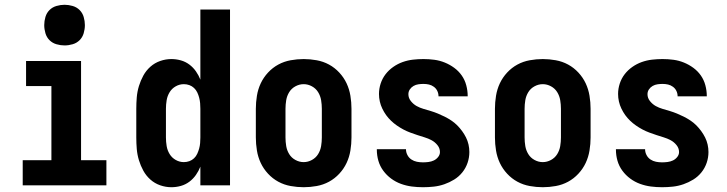

<svg xmlns="http://www.w3.org/2000/svg" viewBox="-20 -775 3040 803"><path d="M75 0V-105H195V-415H89V-520H319V-105H425V0ZM250 -585Q233 -585 216 -590Q199 -595 187 -607Q175 -619 170 -636Q165 -653 165 -670Q165 -687 170 -704Q175 -721 187 -733Q199 -745 216 -750Q233 -755 250 -755Q267 -755 284 -750Q301 -745 313 -733Q325 -721 330 -704Q335 -687 335 -670Q335 -653 330 -636Q325 -619 313 -607Q301 -595 284 -590Q267 -585 250 -585Z M697 8Q673 8 650 0Q627 -8 609 -24Q591 -40 579.5 -61Q568 -82 561 -105Q554 -128 552 -152Q550 -176 550 -200V-320Q550 -344 552 -368Q554 -392 561 -415Q568 -438 579.5 -459Q591 -480 609 -496Q627 -512 650 -520Q673 -528 697 -528Q717 -528 736.5 -522.5Q756 -517 772 -505Q788 -493 799.5 -476.5Q811 -460 818 -442V-735H942V0H818V-78Q811 -60 799.5 -43.5Q788 -27 772 -15Q756 -3 736.5 2.5Q717 8 697 8ZM749 -97Q761 -97 772 -101Q783 -105 791.5 -113Q800 -121 805 -132Q810 -143 813 -154Q816 -165 817 -176.5Q818 -188 818 -200V-320Q818 -332 817 -343.5Q816 -355 813 -366.5Q810 -378 805 -388.5Q800 -399 791.5 -407Q783 -415 772 -419Q761 -423 749 -423Q731 -423 715 -414Q699 -405 689.5 -389.5Q680 -374 677 -356Q674 -338 674 -320V-200Q674 -182 677 -164Q680 -146 689.5 -130.5Q699 -115 715 -106Q731 -97 749 -97Z M1250 8Q1223 8 1195.5 3Q1168 -2 1144 -15Q1120 -28 1101 -48.5Q1082 -69 1070.5 -93.5Q1059 -118 1054.5 -145.5Q1050 -173 1050 -200V-320Q1050 -347 1054.5 -374.5Q1059 -402 1070.5 -426.5Q1082 -451 1101 -471.5Q1120 -492 1144 -505Q1168 -518 1195.5 -523Q1223 -528 1250 -528Q1277 -528 1304.5 -523Q1332 -518 1356 -505Q1380 -492 1399 -471.5Q1418 -451 1429.5 -426.5Q1441 -402 1445.5 -374.5Q1450 -347 1450 -320V-200Q1450 -173 1445.5 -145.5Q1441 -118 1429.5 -93.5Q1418 -69 1399 -48.5Q1380 -28 1356 -15Q1332 -2 1304.5 3Q1277 8 1250 8ZM1250 -97Q1268 -97 1284.5 -106Q1301 -115 1310.5 -130.5Q1320 -146 1323 -164Q1326 -182 1326 -200V-320Q1326 -338 1323 -356Q1320 -374 1310.5 -389.5Q1301 -405 1284.5 -414Q1268 -423 1250 -423Q1232 -423 1215.5 -414Q1199 -405 1189.5 -389.5Q1180 -374 1177 -356Q1174 -338 1174 -320V-200Q1174 -182 1177 -164Q1180 -146 1189.5 -130.5Q1199 -115 1215.5 -106Q1232 -97 1250 -97Z M1749 8Q1725 8 1702 5Q1679 2 1657 -6Q1635 -14 1616 -28Q1597 -42 1583 -61Q1569 -80 1562.5 -102.5Q1556 -125 1556 -149V-151H1678V-150Q1678 -138 1684 -126.5Q1690 -115 1700.5 -108Q1711 -101 1723.5 -98.5Q1736 -96 1749 -96Q1760 -96 1772 -97.5Q1784 -99 1794.5 -104Q1805 -109 1812.5 -118.5Q1820 -128 1820 -139Q1820 -155 1809.5 -168Q1799 -181 1785 -188.5Q1771 -196 1756 -200.5Q1741 -205 1726 -210Q1711 -215 1696 -220.5Q1681 -226 1667 -233.5Q1653 -241 1640 -250Q1627 -259 1615.5 -270Q1604 -281 1595 -293.5Q1586 -306 1579 -320.5Q1572 -335 1568.5 -350.5Q1565 -366 1565 -382Q1565 -404 1572 -425.5Q1579 -447 1592.5 -464.5Q1606 -482 1624.5 -495Q1643 -508 1664 -515.5Q1685 -523 1707 -525.5Q1729 -528 1751 -528Q1774 -528 1796.5 -525Q1819 -522 1840 -513.5Q1861 -505 1879.5 -491.5Q1898 -478 1911 -459.5Q1924 -441 1930 -418.5Q1936 -396 1936 -374V-372H1814Q1814 -384 1809 -394.5Q1804 -405 1794.5 -412Q1785 -419 1774 -421.5Q1763 -424 1751 -424Q1741 -424 1730 -422.5Q1719 -421 1709.5 -415.5Q1700 -410 1694 -401Q1688 -392 1688 -381Q1688 -365 1698.5 -352Q1709 -339 1722.5 -331.5Q1736 -324 1751.5 -319.5Q1767 -315 1782 -310.5Q1797 -306 1811.5 -300Q1826 -294 1840 -287Q1854 -280 1867.5 -271Q1881 -262 1892 -251Q1903 -240 1912.5 -227Q1922 -214 1929 -200Q1936 -186 1939.5 -170.5Q1943 -155 1943 -139Q1943 -116 1935.5 -94Q1928 -72 1913.5 -54Q1899 -36 1879.5 -24Q1860 -12 1838.5 -4.5Q1817 3 1794.5 5.5Q1772 8 1749 8Z M2250 8Q2223 8 2195.5 3Q2168 -2 2144 -15Q2120 -28 2101 -48.5Q2082 -69 2070.5 -93.5Q2059 -118 2054.5 -145.5Q2050 -173 2050 -200V-320Q2050 -347 2054.5 -374.5Q2059 -402 2070.5 -426.5Q2082 -451 2101 -471.5Q2120 -492 2144 -505Q2168 -518 2195.5 -523Q2223 -528 2250 -528Q2277 -528 2304.5 -523Q2332 -518 2356 -505Q2380 -492 2399 -471.5Q2418 -451 2429.5 -426.5Q2441 -402 2445.5 -374.5Q2450 -347 2450 -320V-200Q2450 -173 2445.5 -145.5Q2441 -118 2429.5 -93.5Q2418 -69 2399 -48.5Q2380 -28 2356 -15Q2332 -2 2304.5 3Q2277 8 2250 8ZM2250 -97Q2268 -97 2284.5 -106Q2301 -115 2310.5 -130.5Q2320 -146 2323 -164Q2326 -182 2326 -200V-320Q2326 -338 2323 -356Q2320 -374 2310.5 -389.5Q2301 -405 2284.5 -414Q2268 -423 2250 -423Q2232 -423 2215.5 -414Q2199 -405 2189.5 -389.5Q2180 -374 2177 -356Q2174 -338 2174 -320V-200Q2174 -182 2177 -164Q2180 -146 2189.5 -130.5Q2199 -115 2215.5 -106Q2232 -97 2250 -97Z M2749 8Q2725 8 2702 5Q2679 2 2657 -6Q2635 -14 2616 -28Q2597 -42 2583 -61Q2569 -80 2562.5 -102.5Q2556 -125 2556 -149V-151H2678V-150Q2678 -138 2684 -126.5Q2690 -115 2700.5 -108Q2711 -101 2723.5 -98.5Q2736 -96 2749 -96Q2760 -96 2772 -97.5Q2784 -99 2794.5 -104Q2805 -109 2812.5 -118.5Q2820 -128 2820 -139Q2820 -155 2809.5 -168Q2799 -181 2785 -188.5Q2771 -196 2756 -200.5Q2741 -205 2726 -210Q2711 -215 2696 -220.5Q2681 -226 2667 -233.5Q2653 -241 2640 -250Q2627 -259 2615.5 -270Q2604 -281 2595 -293.5Q2586 -306 2579 -320.5Q2572 -335 2568.5 -350.5Q2565 -366 2565 -382Q2565 -404 2572 -425.5Q2579 -447 2592.5 -464.5Q2606 -482 2624.5 -495Q2643 -508 2664 -515.5Q2685 -523 2707 -525.5Q2729 -528 2751 -528Q2774 -528 2796.5 -525Q2819 -522 2840 -513.5Q2861 -505 2879.5 -491.5Q2898 -478 2911 -459.5Q2924 -441 2930 -418.5Q2936 -396 2936 -374V-372H2814Q2814 -384 2809 -394.5Q2804 -405 2794.5 -412Q2785 -419 2774 -421.5Q2763 -424 2751 -424Q2741 -424 2730 -422.5Q2719 -421 2709.5 -415.5Q2700 -410 2694 -401Q2688 -392 2688 -381Q2688 -365 2698.5 -352Q2709 -339 2722.5 -331.5Q2736 -324 2751.5 -319.5Q2767 -315 2782 -310.5Q2797 -306 2811.5 -300Q2826 -294 2840 -287Q2854 -280 2867.5 -271Q2881 -262 2892 -251Q2903 -240 2912.5 -227Q2922 -214 2929 -200Q2936 -186 2939.5 -170.5Q2943 -155 2943 -139Q2943 -116 2935.5 -94Q2928 -72 2913.5 -54Q2899 -36 2879.5 -24Q2860 -12 2838.5 -4.5Q2817 3 2794.5 5.5Q2772 8 2749 8Z"/></svg>

Font: Iosevka Curly Extrabold
Style: Regular
Weight: 800
Monospace: yes
Designer: Belleve Invis
Foundry: Belleve Invis
Version: Version 22.1.2; ttfautohint (v1.8.4)